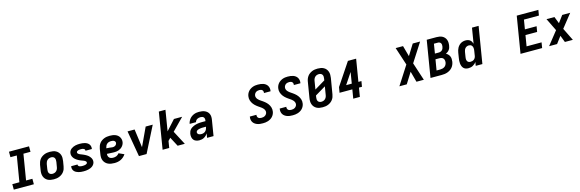

<svg xmlns="http://www.w3.org/2000/svg" viewBox="73 -2230 11255 3725"><g transform="rotate(-15 5700.0 -367.5)"><path d="M53 0V-110H195L281 -625H153V-735H556V-625H414L329 -110H456V0Z M857 8Q825 8 793.5 2.5Q762 -3 735 -17.5Q708 -32 688.5 -55.5Q669 -79 659 -108Q649 -137 648.5 -169Q648 -201 654 -234L670 -334Q675 -361 685 -388Q695 -415 712.5 -439Q730 -463 754.5 -480.5Q779 -498 806 -509Q833 -520 861 -524Q889 -528 916 -528Q949 -528 980.5 -522.5Q1012 -517 1038.5 -502.5Q1065 -488 1085 -464.5Q1105 -441 1115 -412Q1125 -383 1125 -351Q1125 -319 1120 -286L1103 -186Q1099 -159 1089 -132Q1079 -105 1061 -81Q1043 -57 1019 -39.5Q995 -22 968 -11Q941 0 913 4Q885 8 857 8ZM859 -102Q879 -102 899.5 -108.5Q920 -115 936 -130Q952 -145 961 -164.5Q970 -184 973 -204L990 -304Q993 -325 992 -346Q991 -367 981.5 -384Q972 -401 954 -409.5Q936 -418 915 -418Q895 -418 874.5 -411.5Q854 -405 837.5 -390Q821 -375 812.5 -355.5Q804 -336 800 -316L784 -216Q780 -195 781 -174Q782 -153 791.5 -136Q801 -119 819.5 -110.5Q838 -102 859 -102Z M1456 8Q1430 8 1404 5.5Q1378 3 1354 -3.5Q1330 -10 1308 -21.5Q1286 -33 1270 -51Q1254 -69 1247 -93.5Q1240 -118 1245 -144Q1245 -146 1245 -148Q1245 -150 1246 -151H1374Q1374 -151 1374 -150.5Q1374 -150 1373 -149Q1371 -135 1379.5 -124Q1388 -113 1400.5 -107.5Q1413 -102 1427.5 -100.5Q1442 -99 1456 -99Q1465 -99 1474.5 -99.5Q1484 -100 1493.5 -101Q1503 -102 1512.5 -104Q1522 -106 1531.5 -110Q1541 -114 1549 -121Q1557 -128 1558 -137Q1560 -151 1552.5 -161.5Q1545 -172 1534 -178.5Q1523 -185 1511.5 -189.5Q1500 -194 1488 -198.5Q1476 -203 1464 -207.5Q1452 -212 1440.5 -217Q1429 -222 1417.5 -228Q1406 -234 1395 -240.5Q1384 -247 1374 -254Q1364 -261 1354.5 -269Q1345 -277 1336.5 -286Q1328 -295 1321 -305.5Q1314 -316 1308.5 -327.5Q1303 -339 1300 -351Q1297 -363 1296 -376.5Q1295 -390 1298 -403Q1301 -425 1313.5 -445.5Q1326 -466 1345 -480.5Q1364 -495 1385.5 -504.5Q1407 -514 1429 -519Q1451 -524 1473.5 -526Q1496 -528 1518 -528Q1543 -528 1568 -525.5Q1593 -523 1617 -516.5Q1641 -510 1662 -498Q1683 -486 1698 -468Q1713 -450 1719 -425.5Q1725 -401 1721 -376Q1721 -374 1720.5 -372Q1720 -370 1720 -369H1592Q1592 -369 1592 -369.5Q1592 -370 1592 -371Q1594 -384 1587 -395Q1580 -406 1568.5 -411.5Q1557 -417 1544 -419Q1531 -421 1518 -421Q1509 -421 1500 -420.5Q1491 -420 1482.5 -419Q1474 -418 1465 -416Q1456 -414 1447.5 -410Q1439 -406 1432 -399.5Q1425 -393 1424 -384Q1421 -370 1429 -360Q1437 -350 1447.5 -343Q1458 -336 1470 -331.5Q1482 -327 1494 -322Q1506 -317 1517.5 -312.5Q1529 -308 1540.5 -302.5Q1552 -297 1563.5 -291.5Q1575 -286 1585.5 -279.5Q1596 -273 1606.5 -266Q1617 -259 1626.5 -251Q1636 -243 1644 -233.5Q1652 -224 1659.5 -214Q1667 -204 1672.5 -193Q1678 -182 1681.5 -169.5Q1685 -157 1685.5 -144Q1686 -131 1684 -117Q1680 -95 1666.5 -74Q1653 -53 1633.5 -38.5Q1614 -24 1592 -15Q1570 -6 1547 -1Q1524 4 1501.5 6Q1479 8 1456 8Z M2077 8Q2043 8 2010 3Q1977 -2 1948 -15.5Q1919 -29 1897 -51.5Q1875 -74 1862.5 -103.5Q1850 -133 1849 -166.5Q1848 -200 1854 -234L1870 -334Q1875 -362 1885 -389Q1895 -416 1913 -440Q1931 -464 1956 -481.5Q1981 -499 2008 -509.5Q2035 -520 2063 -524Q2091 -528 2119 -528Q2147 -528 2175 -524.5Q2203 -521 2228.5 -511.5Q2254 -502 2275 -486Q2296 -470 2310 -447Q2324 -424 2329.5 -397Q2335 -370 2330 -341Q2326 -319 2315.5 -298Q2305 -277 2289 -259.5Q2273 -242 2252.5 -229Q2232 -216 2210 -208.5Q2188 -201 2166 -198.5Q2144 -196 2122 -196Q2104 -196 2086 -197Q2068 -198 2050 -199Q2032 -200 2014 -200.5Q1996 -201 1978 -203Q1975 -181 1980.5 -160.5Q1986 -140 2000 -125.5Q2014 -111 2034.5 -105Q2055 -99 2077 -99Q2093 -99 2110 -101.5Q2127 -104 2143 -111Q2159 -118 2173.5 -130Q2188 -142 2198 -156L2304 -108Q2286 -80 2260 -56.5Q2234 -33 2203.5 -18.5Q2173 -4 2140.5 2Q2108 8 2077 8ZM2123 -298Q2135 -298 2148.5 -301.5Q2162 -305 2173.5 -312.5Q2185 -320 2193 -332Q2201 -344 2203 -357Q2206 -373 2199 -386.5Q2192 -400 2179 -408Q2166 -416 2150.5 -418.5Q2135 -421 2119 -421Q2098 -421 2076 -415Q2054 -409 2036.5 -394Q2019 -379 2009.5 -358.5Q2000 -338 1996 -317L1995 -310Q2011 -308 2027 -307.5Q2043 -307 2059 -305.5Q2075 -304 2090.5 -301Q2106 -298 2123 -298Z M2567 0 2477 -520H2619L2666 -173Q2667 -168 2667.5 -162.5Q2668 -157 2669 -151Q2671 -157 2673.5 -162.5Q2676 -168 2679 -173L2841 -520H2983L2720 0Z M3042 0 3163 -735H3296L3228 -320L3409 -520H3574L3340 -281L3488 0H3344L3246 -186L3197 -136L3175 0Z M3783 8Q3749 8 3717.5 -2.5Q3686 -13 3666.5 -37Q3647 -61 3641.5 -94Q3636 -127 3641 -161Q3645 -182 3653 -203Q3661 -224 3676 -241Q3691 -258 3710 -270.5Q3729 -283 3750 -292Q3771 -301 3792 -306.5Q3813 -312 3834.5 -315.5Q3856 -319 3877 -320Q3898 -321 3919 -321H3989L3991 -334Q3994 -352 3991 -369.5Q3988 -387 3976.5 -399Q3965 -411 3948.5 -416Q3932 -421 3914 -421Q3897 -421 3880 -417.5Q3863 -414 3847.5 -405Q3832 -396 3821 -380.5Q3810 -365 3806 -349H3679Q3683 -374 3694.5 -399Q3706 -424 3723 -445.5Q3740 -467 3763 -483.5Q3786 -500 3811 -510Q3836 -520 3862 -524Q3888 -528 3914 -528Q3944 -528 3973.5 -523.5Q4003 -519 4029 -507.5Q4055 -496 4075.5 -477Q4096 -458 4107.5 -432Q4119 -406 4120.5 -376.5Q4122 -347 4117 -317L4065 0H3935L3950 -86Q3936 -64 3917.5 -46Q3899 -28 3877 -15.5Q3855 -3 3831 2.5Q3807 8 3783 8ZM3852 -99Q3874 -99 3896 -107Q3918 -115 3934 -132Q3950 -149 3958.5 -170.5Q3967 -192 3971 -214H3919Q3909 -214 3898.5 -214Q3888 -214 3877.5 -213Q3867 -212 3857 -210.5Q3847 -209 3836.5 -207Q3826 -205 3815.5 -201.5Q3805 -198 3795.5 -193Q3786 -188 3779 -179Q3772 -170 3770 -160Q3768 -145 3775 -131.5Q3782 -118 3794.5 -111Q3807 -104 3822 -101.5Q3837 -99 3852 -99Z M5056 8Q5027 8 4999 5Q4971 2 4945.5 -7Q4920 -16 4898 -31.5Q4876 -47 4861.5 -69Q4847 -91 4842 -119Q4837 -147 4842 -175Q4842 -177 4842.5 -179.5Q4843 -182 4843 -184H4975Q4975 -183 4975 -182Q4975 -181 4975 -180Q4972 -163 4977 -147Q4982 -131 4994 -120.5Q5006 -110 5022.5 -106Q5039 -102 5056 -102Q5074 -102 5092 -105.5Q5110 -109 5126.5 -119Q5143 -129 5154.5 -145Q5166 -161 5169 -179Q5173 -201 5165.5 -221Q5158 -241 5145.5 -257Q5133 -273 5116.5 -285.5Q5100 -298 5083 -309.5Q5066 -321 5049.5 -332.5Q5033 -344 5017 -357Q5001 -370 4986.5 -384.5Q4972 -399 4960 -415.5Q4948 -432 4938.5 -450Q4929 -468 4923 -488.5Q4917 -509 4915.5 -530.5Q4914 -552 4918 -574Q4922 -599 4933 -623.5Q4944 -648 4962 -668.5Q4980 -689 5003.5 -704Q5027 -719 5052 -728Q5077 -737 5102.5 -740Q5128 -743 5153 -743Q5181 -743 5208.5 -739.5Q5236 -736 5261 -727.5Q5286 -719 5307 -703.5Q5328 -688 5341.5 -666Q5355 -644 5360 -617Q5365 -590 5360 -562Q5360 -560 5359.5 -558Q5359 -556 5358 -554H5226Q5226 -555 5226.5 -555.5Q5227 -556 5227 -557Q5230 -574 5226 -589Q5222 -604 5211 -614.5Q5200 -625 5184.5 -629Q5169 -633 5153 -633Q5136 -633 5118.5 -629Q5101 -625 5086 -615Q5071 -605 5061 -589Q5051 -573 5048 -556Q5044 -534 5051 -514Q5058 -494 5071 -478Q5084 -462 5100 -449.5Q5116 -437 5133.5 -425.5Q5151 -414 5167.5 -402.5Q5184 -391 5200 -378Q5216 -365 5230.5 -350.5Q5245 -336 5257 -319.5Q5269 -303 5278.5 -285Q5288 -267 5294 -247Q5300 -227 5301.5 -205Q5303 -183 5299 -161Q5295 -135 5283 -110Q5271 -85 5252.5 -64.5Q5234 -44 5209.5 -29.5Q5185 -15 5159.5 -6.5Q5134 2 5108 5Q5082 8 5056 8Z M5656 8Q5627 8 5599 5Q5571 2 5545.5 -7Q5520 -16 5498 -31.5Q5476 -47 5461.5 -69Q5447 -91 5442 -119Q5437 -147 5442 -175Q5442 -177 5442.5 -179.5Q5443 -182 5443 -184H5575Q5575 -183 5575 -182Q5575 -181 5575 -180Q5572 -163 5577 -147Q5582 -131 5594 -120.5Q5606 -110 5622.5 -106Q5639 -102 5656 -102Q5674 -102 5692 -105.5Q5710 -109 5726.5 -119Q5743 -129 5754.5 -145Q5766 -161 5769 -179Q5773 -201 5765.5 -221Q5758 -241 5745.5 -257Q5733 -273 5716.5 -285.5Q5700 -298 5683 -309.5Q5666 -321 5649.5 -332.5Q5633 -344 5617 -357Q5601 -370 5586.5 -384.5Q5572 -399 5560 -415.5Q5548 -432 5538.5 -450Q5529 -468 5523 -488.5Q5517 -509 5515.5 -530.5Q5514 -552 5518 -574Q5522 -599 5533 -623.5Q5544 -648 5562 -668.5Q5580 -689 5603.5 -704Q5627 -719 5652 -728Q5677 -737 5702.5 -740Q5728 -743 5753 -743Q5781 -743 5808.5 -739.5Q5836 -736 5861 -727.5Q5886 -719 5907 -703.5Q5928 -688 5941.5 -666Q5955 -644 5960 -617Q5965 -590 5960 -562Q5960 -560 5959.5 -558Q5959 -556 5958 -554H5826Q5826 -555 5826.5 -555.5Q5827 -556 5827 -557Q5830 -574 5826 -589Q5822 -604 5811 -614.5Q5800 -625 5784.5 -629Q5769 -633 5753 -633Q5736 -633 5718.5 -629Q5701 -625 5686 -615Q5671 -605 5661 -589Q5651 -573 5648 -556Q5644 -534 5651 -514Q5658 -494 5671 -478Q5684 -462 5700 -449.5Q5716 -437 5733.5 -425.5Q5751 -414 5767.5 -402.5Q5784 -391 5800 -378Q5816 -365 5830.5 -350.5Q5845 -336 5857 -319.5Q5869 -303 5878.5 -285Q5888 -267 5894 -247Q5900 -227 5901.5 -205Q5903 -183 5899 -161Q5895 -135 5883 -110Q5871 -85 5852.5 -64.5Q5834 -44 5809.5 -29.5Q5785 -15 5759.5 -6.5Q5734 2 5708 5Q5682 8 5656 8Z M6257 8Q6225 8 6193.5 2.5Q6162 -3 6135 -17.5Q6108 -32 6088.5 -55.5Q6069 -79 6059 -108Q6049 -137 6048.5 -169Q6048 -201 6054 -234L6106 -549Q6110 -576 6120.5 -603Q6131 -630 6148.5 -654Q6166 -678 6190.5 -695.5Q6215 -713 6241.5 -724Q6268 -735 6296 -739Q6324 -743 6352 -743Q6384 -743 6415.5 -737.5Q6447 -732 6474 -717.5Q6501 -703 6520.5 -679.5Q6540 -656 6550 -627Q6560 -598 6560.5 -566Q6561 -534 6556 -501L6503 -186Q6499 -159 6489 -132Q6479 -105 6461 -81Q6443 -57 6419 -39.5Q6395 -22 6368 -11Q6341 0 6313 4Q6285 8 6257 8ZM6208 -361 6420 -488 6425 -519Q6429 -540 6428 -561Q6427 -582 6417.5 -599Q6408 -616 6389.5 -624.5Q6371 -633 6350 -633Q6330 -633 6309.5 -626.5Q6289 -620 6273 -605Q6257 -590 6248 -570.5Q6239 -551 6236 -531ZM6259 -102Q6279 -102 6299.5 -108.5Q6320 -115 6336 -130Q6352 -145 6361 -164.5Q6370 -184 6373 -204L6401 -374L6189 -247L6184 -216Q6180 -195 6181 -174Q6182 -153 6191.5 -136Q6201 -119 6219.5 -110.5Q6238 -102 6259 -102Z M6871 0 6901 -179H6644L6663 -289L6961 -735H7126L7052 -289H7113L7094 -179H7034L7004 0ZM6806 -289H6919L6956 -514Z M7798 0 8038 -374 7920 -735H8068L8128 -518L8263 -735H8411L8171 -361L8289 0H8141L8082 -217L7946 0Z M8423 0 8544 -735H8741Q8771 -735 8800 -730Q8829 -725 8854.5 -711.5Q8880 -698 8898.5 -677Q8917 -656 8927 -629Q8937 -602 8938 -572Q8939 -542 8934 -512Q8931 -491 8924 -470.5Q8917 -450 8903.5 -432Q8890 -414 8872 -400Q8854 -386 8834 -377Q8857 -365 8875.5 -346Q8894 -327 8904.5 -302.5Q8915 -278 8916 -250Q8917 -222 8913 -194Q8908 -165 8896.5 -137Q8885 -109 8865 -85Q8845 -61 8818.5 -44Q8792 -27 8763.5 -17Q8735 -7 8706 -3.5Q8677 0 8648 0ZM8628 -435H8706Q8724 -435 8742 -441.5Q8760 -448 8773.5 -461Q8787 -474 8794 -491.5Q8801 -509 8804 -527Q8807 -544 8806 -562Q8805 -580 8797 -594.5Q8789 -609 8773.5 -617Q8758 -625 8741 -625H8659ZM8574 -110H8648Q8670 -110 8693 -115.5Q8716 -121 8736 -134.5Q8756 -148 8767.5 -169.5Q8779 -191 8783 -213Q8786 -236 8782.5 -258Q8779 -280 8765.5 -296Q8752 -312 8730.5 -318.5Q8709 -325 8686 -325H8610Z M9183 8Q9155 8 9129.5 -0.5Q9104 -9 9086.5 -28Q9069 -47 9060 -72Q9051 -97 9048 -124Q9045 -151 9047 -178.5Q9049 -206 9054 -234L9070 -334Q9074 -358 9081 -382Q9088 -406 9100.5 -428.5Q9113 -451 9131 -470.5Q9149 -490 9171 -503Q9193 -516 9217.5 -522Q9242 -528 9266 -528Q9291 -528 9314 -522Q9337 -516 9355 -502Q9373 -488 9384.5 -467.5Q9396 -447 9402 -425L9453 -735H9586L9465 0H9331L9344 -75Q9330 -55 9311.5 -39Q9293 -23 9272 -12Q9251 -1 9228 3.5Q9205 8 9183 8ZM9254 -102Q9273 -102 9291.5 -107Q9310 -112 9325.5 -124Q9341 -136 9350.5 -153.5Q9360 -171 9363 -189L9379 -289Q9382 -304 9382.5 -319.5Q9383 -335 9381 -349.5Q9379 -364 9373 -377Q9367 -390 9357 -399.5Q9347 -409 9333 -413.5Q9319 -418 9303 -418Q9284 -418 9265 -410.5Q9246 -403 9232 -388Q9218 -373 9210.5 -354Q9203 -335 9200 -316L9184 -216Q9182 -202 9181 -188.5Q9180 -175 9182 -162Q9184 -149 9190 -137Q9196 -125 9205.5 -117Q9215 -109 9228 -105.5Q9241 -102 9254 -102Z M10231 0 10352 -735H10786L10768 -625H10467L10436 -437H10671L10652 -327H10418L10382 -110H10683L10665 0Z M10805 0 11016 -266 10892 -520H11051L11105 -382L11208 -520H11368L11157 -254L11282 0H11122L11069 -138L10965 0Z"/></g></svg>

Font: Iosevka SS04 XBd Ex
Style: Italic
Weight: 800
Width: 7
Italic angle: -9°
Monospace: yes
Designer: Belleve Invis
Foundry: Belleve Invis
Version: Version 19.0.0; ttfautohint (v1.8.4)